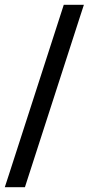

<svg xmlns="http://www.w3.org/2000/svg" viewBox="-35 -760 390 801"><path d="M222 -712 231 -740H315L298 -688L78 -7L69 21H-15L2 -31Z"/></svg>

Font: Nordica Plus
Style: NordicaClassicLight
Weight: 300
Version: Version 1.01